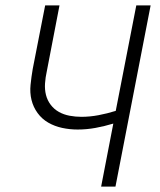

<svg xmlns="http://www.w3.org/2000/svg" viewBox="-20 -690 590 710"><path d="M354 0 399 -233Q366 -223 333 -217Q300 -211 267 -211Q238 -211 210 -217Q182 -223 158.5 -236.5Q135 -250 119 -272Q103 -294 96.5 -320.5Q90 -347 93 -376.5Q96 -406 101 -435L147 -670H200L153 -426Q148 -404 146.5 -381.5Q145 -359 150 -339Q155 -319 167.5 -302.5Q180 -286 198 -276Q216 -266 237.5 -262Q259 -258 281 -258Q312 -258 344 -264Q376 -270 408 -280L484 -670H537L407 0Z"/></svg>

Font: Lode Dark
Style: Italic
Weight: 400
Italic angle: -11°
Monospace: yes
Designer: Belleve Invis
Foundry: Belleve Invis
Version: Version 29.2.0; ttfautohint (v1.8.3)